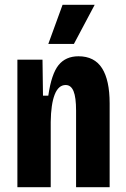

<svg xmlns="http://www.w3.org/2000/svg" viewBox="-20 -775 521 795"><path d="M52 0V-528H156L158 -379H180Q193 -469 222.5 -505.5Q252 -542 305 -542Q371 -542 402.5 -492.5Q434 -443 434 -347V0H295V-317Q295 -372 284.5 -397.5Q274 -423 252 -423Q222 -423 206.5 -383.5Q191 -344 190 -270V0ZM286 -593H180L239 -755H372Z"/></svg>

Font: Bricolage Grotesque 12pt Condensed Bricolage Grotesque 10pt Condensed Regular
Style: Bold
Weight: 700
Width: 3
Designer: Mathieu Triay
Foundry: Atelier Triay
Version: Version 1.001; ttfautohint (v1.8.4.7-5d5b);gftools[0.9.33.de